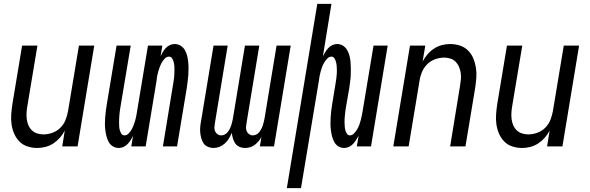

<svg xmlns="http://www.w3.org/2000/svg" viewBox="-20 -755 3040 990"><path d="M172 8Q146 8 121.5 0Q97 -8 80 -25.5Q63 -43 53 -66Q43 -89 39.5 -114.5Q36 -140 38 -166.5Q40 -193 44 -219L94 -520H173L121 -208Q118 -191 117 -174Q116 -157 118 -140.5Q120 -124 126.5 -109Q133 -94 144.5 -83Q156 -72 171.5 -67Q187 -62 204 -62Q227 -62 250.5 -70.5Q274 -79 291.5 -96.5Q309 -114 318 -137Q327 -160 331 -183L387 -520H466L380 0H301L314 -82Q304 -62 289 -45Q274 -28 255 -15.5Q236 -3 214.5 2.5Q193 8 172 8Z M593 8Q576 8 562 -0.5Q548 -9 540.5 -23Q533 -37 529 -52.5Q525 -68 523 -84.5Q521 -101 521 -118Q521 -135 522.5 -151.5Q524 -168 526 -185Q528 -202 531 -219L581 -520H654L602 -209Q600 -198 598.5 -187.5Q597 -177 596 -166.5Q595 -156 594.5 -145.5Q594 -135 594 -125Q594 -115 594.5 -104.5Q595 -94 597.5 -84.5Q600 -75 605.5 -66Q611 -57 622 -57Q634 -57 643.5 -67Q653 -77 659 -88Q665 -99 669.5 -111Q674 -123 677.5 -135Q681 -147 683 -159Q685 -171 687 -183L743 -520H817L808 -465Q813 -476 819.5 -487Q826 -498 835 -507.5Q844 -517 856 -522.5Q868 -528 880 -528Q897 -528 911 -519.5Q925 -511 933 -497Q941 -483 945 -467.5Q949 -452 950.5 -435.5Q952 -419 952 -402Q952 -385 951 -368.5Q950 -352 947.5 -335Q945 -318 943 -301L893 0H820L871 -311Q873 -322 874.5 -332.5Q876 -343 877.5 -353.5Q879 -364 879 -374.5Q879 -385 879.5 -395Q880 -405 879 -415.5Q878 -426 875.5 -435.5Q873 -445 867.5 -454Q862 -463 851 -463Q839 -463 829.5 -453Q820 -443 814 -432Q808 -421 803.5 -409Q799 -397 795.5 -385Q792 -373 790 -361Q788 -349 787 -337L731 0H657L666 -55Q661 -44 654 -33Q647 -22 638 -12.5Q629 -3 617 2.5Q605 8 593 8Z M1081 8Q1066 8 1052 2Q1038 -4 1030 -15.5Q1022 -27 1018 -41.5Q1014 -56 1012.5 -71Q1011 -86 1012.5 -101.5Q1014 -117 1017 -132L1081 -520H1154L1088 -120Q1086 -109 1085.5 -98.5Q1085 -88 1089 -78.5Q1093 -69 1101.5 -63Q1110 -57 1121 -57Q1130 -57 1139 -61.5Q1148 -66 1154 -74Q1160 -82 1164.5 -90.5Q1169 -99 1172 -108Q1175 -117 1177 -126Q1179 -135 1181 -144L1243 -520H1317L1251 -120Q1249 -109 1248.5 -98.5Q1248 -88 1252 -78.5Q1256 -69 1264.5 -63Q1273 -57 1283 -57Q1293 -57 1302 -61.5Q1311 -66 1317 -74Q1323 -82 1327.5 -90.5Q1332 -99 1335 -108Q1338 -117 1340 -126Q1342 -135 1344 -144L1406 -520H1479L1393 0H1320L1328 -49Q1322 -37 1313 -26.5Q1304 -16 1293.5 -8Q1283 0 1270 4Q1257 8 1244 8Q1228 8 1214.5 2Q1201 -4 1193 -15.5Q1185 -27 1181 -41Q1177 -55 1175 -70Q1169 -55 1160.5 -41Q1152 -27 1139.5 -15.5Q1127 -4 1112 2Q1097 8 1081 8Z M1459 215 1616 -735H1689L1645 -465Q1651 -476 1657.5 -487Q1664 -498 1673 -507.5Q1682 -517 1694 -522.5Q1706 -528 1718 -528Q1735 -528 1748.5 -519.5Q1762 -511 1770 -497Q1778 -483 1782 -467.5Q1786 -452 1787.5 -435.5Q1789 -419 1789 -402Q1789 -385 1788.5 -368.5Q1788 -352 1785.5 -335Q1783 -318 1781 -301L1765 -209Q1763 -198 1761.5 -187.5Q1760 -177 1759 -166.5Q1758 -156 1757 -145.5Q1756 -135 1756.5 -125Q1757 -115 1757.5 -104.5Q1758 -94 1760.5 -84.5Q1763 -75 1768.5 -66Q1774 -57 1784 -57Q1796 -57 1805.5 -67Q1815 -77 1821.5 -88Q1828 -99 1832.5 -111Q1837 -123 1840 -135Q1843 -147 1845.5 -159Q1848 -171 1850 -183L1906 -520H1979L1893 0H1820L1829 -55Q1823 -44 1816 -33Q1809 -22 1800 -12.5Q1791 -3 1779 2.5Q1767 8 1755 8Q1738 8 1724.5 -0.5Q1711 -9 1703.5 -23Q1696 -37 1692 -52.5Q1688 -68 1686 -84.5Q1684 -101 1684 -118Q1684 -135 1685 -151.5Q1686 -168 1688 -185Q1690 -202 1693 -219L1708 -311Q1710 -322 1711.5 -332.5Q1713 -343 1714.5 -353.5Q1716 -364 1716.5 -374.5Q1717 -385 1717 -395Q1717 -405 1716 -415.5Q1715 -426 1712.5 -435.5Q1710 -445 1704.5 -454Q1699 -463 1689 -463Q1677 -463 1667.5 -453Q1658 -443 1651.5 -432Q1645 -421 1640.5 -409Q1636 -397 1633 -385Q1630 -373 1627.5 -361Q1625 -349 1624 -337L1532 215Z M2008 0 2094 -520H2173L2159 -438Q2170 -458 2184.5 -475Q2199 -492 2218 -504.5Q2237 -517 2258.5 -522.5Q2280 -528 2301 -528Q2327 -528 2351.5 -520Q2376 -512 2393.5 -494.5Q2411 -477 2420.5 -454Q2430 -431 2434 -405.5Q2438 -380 2436 -353.5Q2434 -327 2430 -301L2380 0H2301L2352 -312Q2355 -329 2356.5 -346Q2358 -363 2355.5 -379.5Q2353 -396 2346.5 -411Q2340 -426 2329 -437Q2318 -448 2302.5 -453Q2287 -458 2270 -458Q2247 -458 2223.5 -449.5Q2200 -441 2182.5 -423.5Q2165 -406 2155.5 -383Q2146 -360 2143 -337L2087 0Z M2672 8Q2646 8 2621.5 0Q2597 -8 2580 -25.5Q2563 -43 2553 -66Q2543 -89 2539.5 -114.5Q2536 -140 2538 -166.5Q2540 -193 2544 -219L2594 -520H2673L2621 -208Q2618 -191 2617 -174Q2616 -157 2618 -140.5Q2620 -124 2626.5 -109Q2633 -94 2644.5 -83Q2656 -72 2671.5 -67Q2687 -62 2704 -62Q2727 -62 2750.5 -70.5Q2774 -79 2791.5 -96.5Q2809 -114 2818 -137Q2827 -160 2831 -183L2887 -520H2966L2880 0H2801L2814 -82Q2804 -62 2789 -45Q2774 -28 2755 -15.5Q2736 -3 2714.5 2.5Q2693 8 2672 8Z"/></svg>

Font: Iosevka Term Curly Oblique
Style: Regular
Weight: 400
Italic angle: -9°
Designer: Belleve Invis
Foundry: Belleve Invis
Version: Version 32.3.0